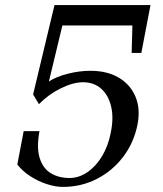

<svg xmlns="http://www.w3.org/2000/svg" viewBox="-20 -720 640 754"><path d="M227 14Q198 14 164 3Q130 -8 99 -28Q68 -48 48 -74L73 -205H135Q123 -140 136 -99Q149 -58 180 -39.5Q211 -21 253 -21Q290 -21 323.5 -44Q357 -67 381 -107Q405 -147 415 -199Q427 -257 416.5 -301.5Q406 -346 377.5 -371.5Q349 -397 306 -397Q267 -397 218.5 -373Q170 -349 133 -311L110 -349L194 -700H571L535 -512H497L500 -620H225L172 -400Q201 -419 246.5 -430.5Q292 -442 335 -442Q401 -442 446.5 -415Q492 -388 512 -340.5Q532 -293 520 -231Q506 -160 464 -104.5Q422 -49 360.5 -17.5Q299 14 227 14Z"/></svg>

Font: Wittgenstein-Italic Regular
Style: Italic
Weight: 400
Italic angle: -11°
Designer: Jörg Drees
Foundry: Jörg Drees
Version: Version 1.000; ttfautohint (v1.8.4.7-5d5b)